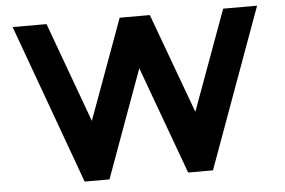

<svg xmlns="http://www.w3.org/2000/svg" viewBox="-51 -792 1281 863"><g transform="rotate(-5 589.5 -360.0)"><path d="M297 0 35 -720H188L353 -269L518 -720H654L820 -269L985 -720H1138L876 0H764L586 -486L409 0Z"/></g></svg>

Font: Orbitron ExtraBold
Style: Regular
Weight: 800
Designer: Matt McInerney
Foundry: The League of Moveable Type
Version: Version 2.001